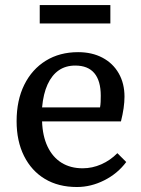

<svg xmlns="http://www.w3.org/2000/svg" viewBox="-20 -728 559 762"><path d="M285.2 14.2Q211.9 14.2 158.4 -17.8Q105 -49.8 75.4 -108.9Q45.9 -168 45.9 -247.1Q45.9 -330.1 76.4 -391.6Q106.9 -453.1 161.9 -487.1Q216.8 -521 290 -521Q345.2 -521 386.7 -499Q428.2 -477.1 451.2 -437Q474.1 -397 474.1 -344.2Q474.1 -323.2 470.5 -298.1Q466.8 -272.9 460 -246.1H147Q148.9 -188 168.9 -146Q189 -104 224.4 -82Q259.8 -60.1 308.1 -60.1Q346.2 -60.1 382.1 -75.9Q418 -91.8 445.8 -120.1L481 -85Q446.8 -39.1 394 -12.5Q341.3 14.2 285.2 14.2ZM147 -301.8H377Q378.9 -311.5 379.4 -323.2Q379.9 -335 379.9 -348.1Q379.9 -407.2 354.5 -437.5Q329.1 -467.8 278.8 -467.8Q240.7 -467.8 213.4 -449Q186 -430.2 168.9 -393.1Q151.9 -356 147 -301.8ZM137.7 -634.8V-708H418V-634.8Z"/></svg>

Font: Literata
Style: Regular
Weight: 400
Designer: Latin by Veronika Burian and Jose Scaglione. Greek by Irene Vlachou. Cyrillic by Vera Evstafieva.
Foundry: TypeTogether
Version: Version 3.002